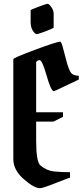

<svg xmlns="http://www.w3.org/2000/svg" viewBox="-20 -989 444 1009"><path d="M188 -673Q178 -673 170 -663V-399H311V-375L261 -350H170V-250Q170 -139 192 -120Q225 -92 264 -88Q303 -84 348 -84V-55Q343 -55 274 -27.5Q205 0 190 0Q159 0 104.5 -48Q50 -96 50 -152V-678Q50 -685 164.5 -727.5Q279 -770 296 -770Q302 -770 310 -741Q318 -712 328.5 -671Q339 -630 350.5 -610.5Q362 -591 394 -591V-571Q372 -561 319.5 -535.5Q267 -510 263 -510Q248 -510 225 -591.5Q202 -673 188 -673ZM141 -874V-935Q141 -938 182.5 -953.5Q224 -969 230.5 -969Q237 -969 249.5 -952Q262 -935 262 -917V-844Q262 -841 222 -825.5Q182 -810 173 -810Q164 -810 152.5 -827.5Q141 -845 141 -874Z"/></svg>

Font: Pirata One
Style: Regular
Weight: 400
Designer: Rodrigo Fuenzalida, Nicolas Massi
Foundry: Rodrigo Fuenzalida, Nicolas Massi
Version: Version 1.001